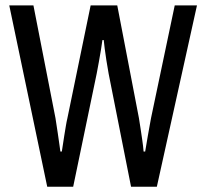

<svg xmlns="http://www.w3.org/2000/svg" viewBox="-20 -707 781 727"><path d="M158.8 0 15.1 -686.5H106.6L190.1 -259.5Q195.2 -227.6 198.7 -203.2Q202.2 -178.8 204.7 -161.5Q207.1 -144.1 208.6 -133.3H214.1Q215.6 -141.2 217.8 -157.1Q220.1 -172.9 223.1 -191.8Q226.1 -210.6 229.2 -228.9Q232.2 -247.2 235.2 -259.5L323.2 -686.5H424L506.1 -259.5Q509.1 -241.2 512.4 -219.4Q515.6 -197.7 518.9 -175.2Q522.2 -152.7 523.7 -133.3H529.7Q531.2 -141.2 533.7 -156.8Q536.2 -172.4 539.4 -190.7Q542.7 -209 546 -227.6Q549.2 -246.2 551.8 -259.5L641.6 -686.5H725.8L573.9 0H476.2L391.4 -427.8Q386.8 -454.6 382.7 -479.3Q378.7 -504 376.4 -523.5Q374.2 -543.1 372.8 -555.4H367.8Q366.3 -542.5 362.5 -519.7Q358.8 -496.9 354.2 -471.7Q349.7 -446.5 346.1 -428.2L257.1 0Z"/></svg>

Font: Archivo SemiBold Condensed
Style: Regular
Weight: 600
Width: 3
Version: Version 2.001